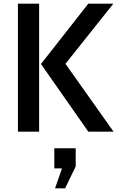

<svg xmlns="http://www.w3.org/2000/svg" viewBox="-20 -720 645 1050"><path d="M78 -700H194V0H78ZM204 -370 463 -700H600L338 -371L601 0H463ZM281 310 319 201H277V91H394V190L336 310Z"/></svg>

Font: Cabin SemiBold
Style: Regular
Weight: 600
Designer: Pablo Impallari
Foundry: Pablo Impallari. http://www.impallari.com Igino Marini. http://www.ikern.com
Version: Version 2.001